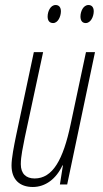

<svg xmlns="http://www.w3.org/2000/svg" viewBox="-20 -736 409 766"><path d="M322 -644C342 -644 354 -670 354 -691C354 -707 346 -716 333 -716C312 -716 301 -690 301 -670C301 -653 309 -644 322 -644ZM192 -644C211 -644 223 -670 223 -691C223 -707 215 -716 202 -716C181 -716 170 -690 170 -670C170 -653 178 -644 192 -644ZM111 10C161 10 204 -22 229 -76H231L219 0H248L359 -528H323L262 -241C232 -98 190 -24 118 -24C84 -24 63 -43 63 -81C63 -113 72 -151 79 -188L152 -528H115L44 -194C36 -155 26 -105 26 -76C26 -19 59 10 111 10Z"/></svg>

Font: Noto Sans ExtraCondensed ExtraLight
Style: Italic
Weight: 200
Width: 2
Italic angle: -12°
Designer: Monotype Design Team
Foundry: Monotype Imaging Inc.
Version: Version 2.013